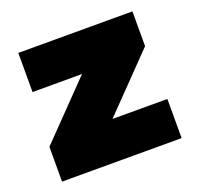

<svg xmlns="http://www.w3.org/2000/svg" viewBox="-91 -567 682 664"><g transform="rotate(-20 250.0 -235.0)"><path d="M470 0V-144H268L460 -342V-470H40V-326H222L30 -128V0Z"/></g></svg>

Font: Gantari Black
Style: Regular
Weight: 900
Designer: Anugrah Pasau
Foundry: Lafontype
Version: Version 1.000